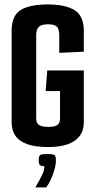

<svg xmlns="http://www.w3.org/2000/svg" viewBox="-20 -645 420 850"><path d="M193.7 6Q138.8 6 102.6 -6.1Q66.5 -18.3 49 -42.9Q31.5 -67.5 31.5 -104.5V-508.6Q31.5 -575.1 71 -600.2Q110.5 -625.3 191.7 -625.3Q268.9 -625.3 310 -600.1Q351.1 -574.8 351.1 -507.6V-416.1L242.4 -411.1V-486.4Q242.4 -517.5 231.1 -527.5Q219.8 -537.5 193 -537.5Q165.2 -537.5 152.7 -526.9Q140.2 -516.2 140.2 -487.4V-121.7Q140.2 -106.2 146.3 -98Q152.3 -89.8 164.4 -86.5Q176.5 -83.1 194.3 -83.1Q211.4 -83.1 222.9 -86.5Q234.3 -89.8 240 -98Q245.8 -106.2 245.8 -121.7V-241.9H182.2L189.2 -333H351.1V-104.5Q351.1 -67.5 332.6 -42.9Q314.2 -18.3 279 -6.1Q243.9 6 193.7 6ZM136.6 184.7Q153.8 154.5 165.2 132.2Q176.5 109.9 176.5 90.5Q158.8 90.5 155 83.9Q151.2 77.2 151.2 66Q151.2 48.7 156.2 42.7Q161.1 36.8 190.7 36.8Q217.6 36.8 222.5 42.6Q227.5 48.4 227.5 65.6Q227.5 83.9 220.7 107.4Q213.9 130.8 204.1 151.6Q194.3 172.4 184.6 184.7Z"/></svg>

Font: Smooch Sans Thin
Style: Regular
Weight: 100
Designer: Robert E. Leuschke
Foundry: Robert E. Leuschke
Version: Version 1.010